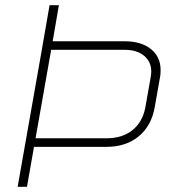

<svg xmlns="http://www.w3.org/2000/svg" viewBox="-20 -720 664 740"><path d="M599 -450Q599 -433 597 -424L576 -305Q563 -234 514 -194Q465 -154 390 -154H111L84 0H48L141 -527L171 -700H207L183 -561H460Q524 -561 561.5 -531Q599 -501 599 -450ZM563 -444Q563 -482 535.5 -505Q508 -528 460 -528H177V-527L117 -187H390Q451 -187 490 -218Q529 -249 540 -305L561 -424Q563 -438 563 -444Z"/></svg>

Font: Bai Jamjuree ExtraLight
Style: Italic
Weight: 275
Italic angle: -10°
Version: Version 1.000; ttfautohint (v1.6)